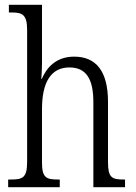

<svg xmlns="http://www.w3.org/2000/svg" viewBox="-20 -780 565 800"><path d="M14 0H229V-32H223C174 -32 155 -38 155 -102V-326C155 -438 193 -499 269 -499C342 -499 369 -447 369 -354V0H501V-32H495C446 -32 430 -40 430 -105V-356C430 -485 379 -544 289 -544C215 -544 175 -500 154 -451H152C153 -461 155 -490 155 -514V-760H17V-728H29C72 -728 93 -720 93 -656V-105C93 -39 74 -32 25 -32H14Z"/></svg>

Font: Noto Serif Hebrew Condensed Light
Style: Regular
Weight: 300
Width: 3
Designer: Monotype Design Team
Foundry: Monotype Imaging Inc.
Version: Version 2.004